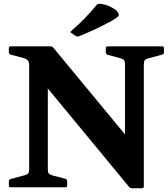

<svg xmlns="http://www.w3.org/2000/svg" viewBox="-20 -995 891 1020"><path d="M768 -685Q754 -681 749 -675Q744 -669 744 -651V-5Q744 5 734 5H682Q672 5 665 -3L234 -525V-96Q234 -81 238.5 -74.5Q243 -68 259 -63L328 -45Q337 -41 337 -31V-10Q337 0 327 0H37Q27 0 27 -10V-32Q27 -41 37 -44L111 -64Q125 -68 130 -74Q135 -80 135 -98V-647Q135 -665 128 -673.5Q121 -682 107 -686L36 -705Q27 -708 27 -718V-739Q27 -749 37 -749H247Q257 -749 263 -742L644 -281V-653Q644 -668 639.5 -674.5Q635 -681 618 -686L551 -704Q542 -708 542 -718V-739Q542 -749 552 -749H842Q851 -749 851 -739V-717Q851 -708 842 -705ZM360 -819Q351 -823 358 -830Q391 -858 426.5 -894Q462 -930 493 -968Q499 -976 509 -975Q539 -972 562 -961.5Q585 -951 600 -938Q614 -920 610.5 -912Q607 -904 573 -884Q531 -861 484 -839Q437 -817 399 -802Q391 -799 382 -804Z"/></svg>

Font: Hahmlet
Style: Bold
Weight: 700
Designer: Minjoo Ham & Mark Frömberg
Foundry: hypertype
Version: Version 1.002; ttfautohint (v1.8.3)